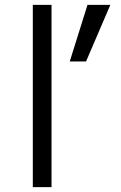

<svg xmlns="http://www.w3.org/2000/svg" viewBox="-20 -770 497 790"><path d="M115 0V-750H192V0ZM340 -750H434L334 -517H267Z"/></svg>

Font: M PLUS 1p
Style: Regular
Weight: 400
Version: Version 1.062